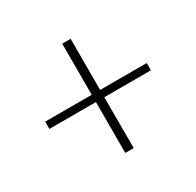

<svg xmlns="http://www.w3.org/2000/svg" viewBox="-113 -729 746 732"><g transform="rotate(-30 260.5 -363.5)"><path d="M37 -379V-347H242V-123H279V-347H484V-379H279V-604H242V-379Z"/></g></svg>

Font: Kinto Sans Thin
Style: Regular
Weight: 100
Designer: Authors: Ryoko NISHIZUKA  (kana & ideographs); Paul D. Hunt (Latin, Greek & Cyrillic); Wenlong ZHANG  (bopomofo); Sandol
Foundry: Adobe Systems Incorporated, ookami Inc.
Version: Version 0.001